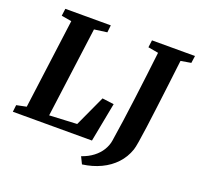

<svg xmlns="http://www.w3.org/2000/svg" viewBox="-152 -910 1289 1244"><g transform="rotate(20 493.0 -288.0)"><path d="M0 0 5.5 -47.5 73.5 -61.5 155 -681 85 -693 91.5 -743H405L399.5 -693L311.5 -681L229 -58.5L419 -68L516.5 -280L597 -269.5L545.5 0ZM537.5 167.5 514 119.5Q560.5 103.5 593.2 78.2Q626 53 645.2 21.5Q664.5 -10 670 -43.5Q681 -113 692 -191Q703 -269 713.5 -351.8Q724 -434.5 734.2 -517.8Q744.5 -601 753.5 -680.5L682.5 -693L689 -743H985.5L978.5 -693L908 -681Q898 -596 887.5 -510.2Q877 -424.5 867.2 -346.2Q857.5 -268 848.8 -204Q840 -140 833 -96.8Q826 -53.5 820.5 -38.5Q801 18.5 761 61.2Q721 104 664.2 131Q607.5 158 537.5 167.5Z"/></g></svg>

Font: Merriweather 24pt ExtraBold
Style: Italic
Weight: 800
Italic angle: -7.8°
Version: Version 2.101